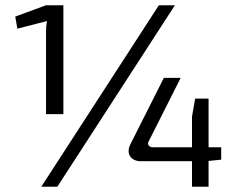

<svg xmlns="http://www.w3.org/2000/svg" viewBox="-20 -710 903 730"><path d="M155 -276H221V-690H155L38 -647L46 -601L159 -630C156 -617 155 -604 155 -591ZM645 -690H584L137 0H198ZM821 -103V-150H773V-335H722L710 -267V-150H562C547 -150 539 -160 545 -172L667 -414H603L476 -162C456 -122 482 -97 515 -97H710V0H773V-98Z"/></svg>

Font: SnT
Style: Regular
Weight: 400
Designer: Natanael Gama
Version: Version 1.001;PS 001.001;hotconv 1.0.70;makeotf.lib2.5.58329